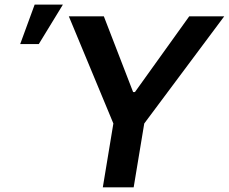

<svg xmlns="http://www.w3.org/2000/svg" viewBox="-20 -797 974 817"><path d="M272.9 -727.5H421.9L546.4 -405.3H554.2L785.2 -727.5H934.1L593.8 -271.5L548.8 0H417.5L462.4 -271.5ZM65.9 -609.4 127.4 -777.3H247.6L145 -609.4Z"/></svg>

Font: Inter Display Semi Bold
Style: Italic
Weight: 600
Italic angle: -9.39999°
Designer: Rasmus Andersson
Foundry: rsms
Version: Version 4.000;git-4fc901f